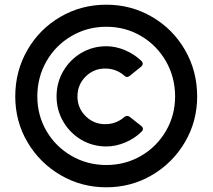

<svg xmlns="http://www.w3.org/2000/svg" viewBox="-20 -791 906 818"><path d="M45 -380Q45 -488 96.5 -577.5Q148 -667 237 -719Q326 -771 433 -771Q539 -771 628 -719Q717 -667 768.5 -577.5Q820 -488 820 -380Q820 -274 768 -185.5Q716 -97 627.5 -45Q539 7 433 7Q327 7 238 -45Q149 -97 97 -185.5Q45 -274 45 -380ZM726 -380Q726 -462 687 -530Q648 -598 581 -637.5Q514 -677 433 -677Q352 -677 284.5 -637.5Q217 -598 178 -530Q139 -462 139 -380Q139 -300 178 -233Q217 -166 284.5 -127Q352 -88 433 -88Q514 -88 581 -127Q648 -166 687 -233Q726 -300 726 -380ZM221 -380Q221 -439 249.5 -488Q278 -537 326.5 -565.5Q375 -594 433 -594Q473 -594 513 -577Q553 -560 583 -531Q588 -526 588 -520Q588 -512 580 -506L533 -468Q526 -463 522 -463Q515 -463 508 -470Q474 -499 428 -499Q379 -499 344.5 -464.5Q310 -430 310 -380Q310 -331 344.5 -296.5Q379 -262 428 -262Q474 -262 508 -291Q514 -297 522 -297Q528 -297 533 -293L581 -255Q589 -249 589 -241Q589 -236 583 -230Q554 -201 513.5 -184Q473 -167 433 -167Q375 -167 326.5 -195.5Q278 -224 249.5 -273Q221 -322 221 -380Z"/></svg>

Font: Open Sauce Two ExtraBold
Style: Regular
Weight: 800
Designer: Alfredo Marco Pradil
Foundry: Creative Sauce Fz LLC
Version: Version 1.477